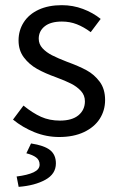

<svg xmlns="http://www.w3.org/2000/svg" viewBox="-20 -518 458 743"><path d="M52.2 205.1 44.4 165Q86.9 159.7 110.1 148.7Q133.3 137.7 133.3 119.1Q133.3 101.1 119.6 91.1Q106 81.1 82 75.2L100.1 37.1Q150.9 44.9 173.6 62.7Q196.3 80.6 196.3 114.3Q196.3 155.3 155.5 177.7Q114.7 200.2 52.2 205.1ZM211.9 -51.3Q258.8 -51.3 283.7 -72Q308.6 -92.8 308.6 -126Q308.6 -149.4 293 -166.3Q277.3 -183.1 255.1 -194.3Q232.9 -205.6 197.3 -218.8Q154.8 -233.9 123.8 -251.2Q92.8 -268.6 72.3 -295.9Q51.8 -323.2 51.8 -361.3Q51.8 -400.4 71.8 -431.6Q91.8 -462.9 129.6 -480.5Q167.5 -498 219.2 -498Q262.2 -498 301 -483.4Q339.8 -468.8 369.6 -444.8L331.1 -393.6Q304.2 -413.6 277.3 -424.1Q250.5 -434.6 219.7 -434.6Q175.8 -434.6 152.8 -416Q129.9 -397.5 129.9 -368.2Q129.9 -347.2 144.5 -331.3Q159.2 -315.4 181.6 -304Q204.1 -292.5 238.3 -279.3Q285.2 -262.2 314.9 -246.1Q344.7 -230 365.7 -201.9Q386.7 -173.8 386.7 -130.9Q386.7 -90.8 366 -58.3Q345.2 -25.9 304.9 -6.8Q264.6 12.2 209 12.2Q159.7 12.2 113.5 -6.3Q67.4 -24.9 30.3 -55.2L70.8 -109.4Q106.4 -80.6 138.9 -65.9Q171.4 -51.3 211.9 -51.3Z"/></svg>

Font: Varta
Style: Regular
Weight: 400
Designer: Joana Correia, Viktoriya Grabowska, Eben Sorkin
Foundry: Sorkin Type
Version: Version 1.003; ttfautohint (v1.3) -l 8 -r 24 -G 200 -x 12 -H